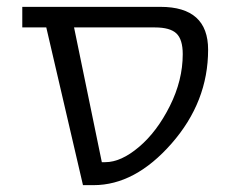

<svg xmlns="http://www.w3.org/2000/svg" viewBox="-20 -540 672 560"><path d="M587 -395Q587 -243 480.5 -121.5Q374 0 253 0H222L115 -460H45V-520H448Q587 -520 587 -395ZM196 -460 277 -67H287Q333 -67 385.5 -111.5Q438 -156 475.5 -231Q513 -306 513 -382Q513 -425 494.5 -442.5Q476 -460 432 -460Z"/></svg>

Font: M PLUS 1p
Style: Regular
Weight: 400
Version: Version 1.062